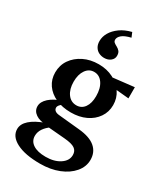

<svg xmlns="http://www.w3.org/2000/svg" viewBox="-222 -778 940 1092"><g transform="rotate(30 248.0 -232.5)"><path d="M230.5 222.7Q131.8 222.7 75.7 193.8Q19.5 165 19.5 116.2Q19.5 83 50.8 55.2Q82 27.3 141.6 5.9L182.6 11.7Q156.2 29.3 141.1 51.8Q126 74.2 126 99.6Q126 133.8 155.3 153.3Q184.6 172.9 238.3 172.9Q294.9 172.9 331.5 148.4Q368.2 124 368.2 86.9Q368.2 59.6 348.1 45.9Q328.1 32.2 279.3 28.3L164.1 18.6L153.3 13.7Q108.4 13.7 81.5 -4.9Q54.7 -23.4 54.7 -53.7Q54.7 -83 84 -109.4Q113.3 -135.7 164.1 -152.3L178.7 -134.8Q165 -126 157.7 -117.2Q150.4 -108.4 150.4 -99.6Q150.4 -87.9 159.2 -80.6Q168 -73.2 184.6 -71.3L325.2 -57.6Q397.5 -50.8 433.1 -20.5Q468.8 9.8 468.8 60.5Q468.8 105.5 437.5 142.6Q406.2 179.7 352.5 201.2Q298.8 222.7 230.5 222.7ZM236.3 -117.2Q179.7 -117.2 136.7 -136.7Q93.8 -156.2 69.8 -190.9Q45.9 -225.6 45.9 -270.5Q45.9 -318.4 71.3 -355Q96.7 -391.6 140.1 -413.1Q183.6 -434.6 238.3 -434.6Q292 -434.6 334 -413.1Q376 -391.6 400.4 -355.5Q424.8 -319.3 424.8 -273.4Q424.8 -228.5 400.4 -192.9Q376 -157.2 333.5 -137.2Q291 -117.2 236.3 -117.2ZM243.2 -168Q276.4 -168 295.9 -195.3Q315.4 -222.7 315.4 -269.5Q315.4 -321.3 293.9 -352.5Q272.5 -383.8 237.3 -383.8Q204.1 -383.8 183.6 -354.5Q163.1 -325.2 163.1 -277.3Q163.1 -228.5 185.1 -198.2Q207 -168 243.2 -168ZM480.5 -350.6 353.5 -362.3 317.4 -405.3 480.5 -423.8ZM310.5 -688.5 323.2 -658.2Q282.2 -648.4 265.1 -633.3Q248 -618.2 248 -602.5Q248 -590.8 256.3 -584.5Q264.6 -578.1 275.9 -572.3Q287.1 -566.4 295.4 -556.6Q303.7 -546.9 303.7 -527.3Q303.7 -507.8 287.1 -494.1Q270.5 -480.5 245.1 -480.5Q226.6 -480.5 210.4 -488.3Q194.3 -496.1 184.6 -512.2Q174.8 -528.3 174.8 -551.8Q174.8 -580.1 190.4 -606.9Q206.1 -633.8 236.3 -655.8Q266.6 -677.7 310.5 -688.5Z"/></g></svg>

Font: Crimson Pro SemiBold
Style: Regular
Weight: 600
Designer: Jacques Le Bailly
Foundry: Baron von Fonthausen
Version: Version 1.003